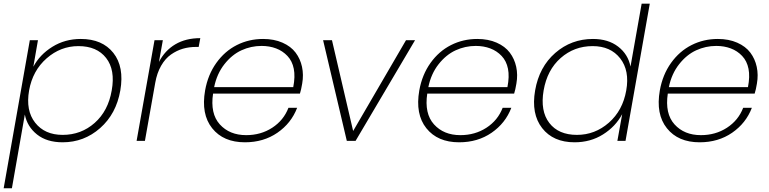

<svg xmlns="http://www.w3.org/2000/svg" viewBox="-31 -760 4152 1036"><path d="M148.9 -399.9Q183.6 -465.3 251.7 -507.6Q319.8 -549.8 404.8 -549.8Q521 -549.8 580.6 -474.6Q640.1 -399.4 618.2 -272Q596.2 -145.5 509.3 -68.8Q422.4 7.8 307.1 7.8Q221.7 7.8 168.7 -34.4Q115.7 -76.7 103 -142.1L33.2 255.9H-11.2L129.9 -543H173.8ZM571.8 -272Q591.8 -382.8 541.7 -447Q491.7 -511.2 392.1 -511.2Q295.9 -511.2 220.5 -445.1Q145 -378.9 126 -272Q106.9 -163.6 158.7 -97.9Q210.4 -32.2 307.1 -32.2Q406.7 -32.2 479.7 -96.7Q552.7 -161.1 571.8 -272Z M806.6 -313 751 0H706.1L802.7 -543H847.7L826.7 -425.8Q858.9 -487.8 915.3 -521Q971.7 -554.2 1049.8 -554.2L1041 -506.8H1026.9Q989.3 -506.8 955.8 -497.1Q922.4 -487.3 891.6 -465.8Q860.8 -444.3 838.4 -405.3Q815.9 -366.2 806.6 -313Z M1380.4 -512.2Q1323.2 -512.2 1271.7 -488.5Q1220.2 -464.8 1179.7 -413.3Q1139.2 -361.8 1124.5 -290H1551.3Q1562.5 -347.2 1554.2 -388.9Q1545.9 -430.7 1520 -458Q1494.1 -485.4 1458.5 -498.8Q1422.9 -512.2 1380.4 -512.2ZM1572.3 -178.2Q1540.5 -95.2 1465.8 -43.7Q1391.1 7.8 1290.5 7.8Q1174.3 7.8 1113.8 -68.1Q1053.2 -144 1075.7 -272Q1090.8 -356.9 1136.2 -420.4Q1181.6 -483.9 1246.8 -516.8Q1312 -549.8 1388.7 -549.8Q1447.8 -549.8 1493.2 -529.8Q1538.6 -509.8 1564 -476.1Q1589.4 -442.4 1598.6 -399.4Q1607.9 -356.4 1599.6 -309.1Q1594.2 -275.9 1587.4 -254.9H1118.7Q1102.5 -147 1155 -88.9Q1207.5 -30.8 1297.4 -30.8Q1376.5 -30.8 1438 -70.8Q1499.5 -110.8 1525.4 -178.2Z M1712.4 -543H1760.3L1874.5 -53.2L2159.7 -543H2208.5L1887.7 0H1840.3Z M2536.1 -512.2Q2479 -512.2 2427.5 -488.5Q2376 -464.8 2335.4 -413.3Q2294.9 -361.8 2280.3 -290H2707Q2718.3 -347.2 2710 -388.9Q2701.7 -430.7 2675.8 -458Q2649.9 -485.4 2614.3 -498.8Q2578.6 -512.2 2536.1 -512.2ZM2728 -178.2Q2696.3 -95.2 2621.6 -43.7Q2546.9 7.8 2446.3 7.8Q2330.1 7.8 2269.5 -68.1Q2209 -144 2231.4 -272Q2246.6 -356.9 2292 -420.4Q2337.4 -483.9 2402.6 -516.8Q2467.8 -549.8 2544.4 -549.8Q2603.5 -549.8 2648.9 -529.8Q2694.3 -509.8 2719.7 -476.1Q2745.1 -442.4 2754.4 -399.4Q2763.7 -356.4 2755.4 -309.1Q2750 -275.9 2743.2 -254.9H2274.4Q2258.3 -147 2310.8 -88.9Q2363.3 -30.8 2453.1 -30.8Q2532.2 -30.8 2593.8 -70.8Q2655.3 -110.8 2681.2 -178.2Z M2856.4 -272Q2878.4 -398.9 2965.1 -474.4Q3051.8 -549.8 3168.5 -549.8Q3251 -549.8 3304.4 -508.5Q3357.9 -467.3 3371.1 -400.9L3431.2 -740.2H3475.1L3344.2 0H3300.3L3326.2 -144Q3290.5 -77.1 3222.9 -34.7Q3155.3 7.8 3069.3 7.8Q2954.1 7.8 2894.3 -68.8Q2834.5 -145.5 2856.4 -272ZM3348.1 -272Q3367.2 -378.9 3315.4 -445.1Q3263.7 -511.2 3167 -511.2Q3067.4 -511.2 2994.4 -447Q2921.4 -382.8 2902.3 -272Q2883.3 -161.1 2932.9 -96.7Q2982.4 -32.2 3082 -32.2Q3179.2 -32.2 3254.2 -97.9Q3329.1 -163.6 3348.1 -272Z M3834 -512.2Q3776.9 -512.2 3725.3 -488.5Q3673.8 -464.8 3633.3 -413.3Q3592.8 -361.8 3578.1 -290H4004.9Q4016.1 -347.2 4007.8 -388.9Q3999.5 -430.7 3973.6 -458Q3947.8 -485.4 3912.1 -498.8Q3876.5 -512.2 3834 -512.2ZM4025.9 -178.2Q3994.1 -95.2 3919.4 -43.7Q3844.7 7.8 3744.1 7.8Q3627.9 7.8 3567.4 -68.1Q3506.8 -144 3529.3 -272Q3544.4 -356.9 3589.8 -420.4Q3635.3 -483.9 3700.4 -516.8Q3765.6 -549.8 3842.3 -549.8Q3901.4 -549.8 3946.8 -529.8Q3992.2 -509.8 4017.6 -476.1Q4043 -442.4 4052.2 -399.4Q4061.5 -356.4 4053.2 -309.1Q4047.9 -275.9 4041 -254.9H3572.3Q3556.2 -147 3608.6 -88.9Q3661.1 -30.8 3751 -30.8Q3830.1 -30.8 3891.6 -70.8Q3953.1 -110.8 3979 -178.2Z"/></svg>

Font: SVN-Poppins ExtraLight
Style: Italic
Weight: 200
Italic angle: -10°
Designer: Ninad Kale (Devanagari), Jonny Pinhorn (Latin)
Foundry: Indian Type Foundry
Version: Version 3.002 2017